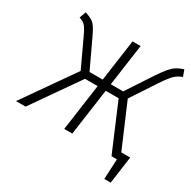

<svg xmlns="http://www.w3.org/2000/svg" viewBox="-200 -873 1190 1196"><g transform="rotate(30 395.0 -275.5)"><path d="M710 -51H774L747 145H701L708 0H669L527 -335H434L387 0H329L376 -335H285L51 0H-18L237 -364L147 -557Q124 -607 109 -623.5Q94 -640 65 -649L82 -696Q113 -686 130.5 -675.5Q148 -665 162 -645Q176 -625 194 -586L288 -386H383L425 -685H483L441 -386H530L653 -573Q682 -616 702 -639Q722 -662 741.5 -674Q761 -686 791 -696L808 -650Q777 -639 755.5 -619Q734 -599 695 -541L577 -362Z"/></g></svg>

Font: Fira Sans Light
Style: Italic
Weight: 300
Italic angle: -8°
Designer: bBox Type GmbH & Carrois Corporate GbR & Edenspiekermann AG
Foundry: bBox Type GmbH & Carrois Corporate GbR & Edenspiekermann AG
Version: Version 4.301